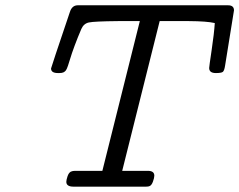

<svg xmlns="http://www.w3.org/2000/svg" viewBox="-20 -698 895 718"><path d="M170.9 -441.9Q170.9 -444.8 241.2 -652.8Q249 -677.7 270 -678.2H833Q855 -678.2 855 -659.2Q855 -658.2 821.8 -453.1Q818.8 -433.1 813 -429Q807.1 -424.8 787.1 -424.8Q762.2 -424.8 762.2 -443.8Q762.2 -448.7 771.5 -511Q780.8 -573.2 783.2 -611.8Q753.4 -618.7 687 -619.1H577.1L437 -59.1H533.2Q557.1 -59.1 557.1 -41Q557.1 -33.2 552 -19Q546.9 -4.9 539.1 -2Q535.2 0 525.9 0H254.9Q228 0 228 -18.1Q228 -24.9 232.4 -38.3Q236.8 -51.8 245.1 -56.2Q252 -59.1 259.8 -59.1H362.8L502.9 -619.1H420.9Q332 -618.2 312.5 -614Q293 -609.9 284.2 -589.8Q270 -556.6 259 -526.9Q248 -497.1 243.4 -481.4Q238.8 -465.8 234.4 -452.9Q230 -439.9 226.6 -435.1Q223.1 -430.2 217.5 -427.5Q211.9 -424.8 202.1 -424.8H196.8Q170.9 -424.8 170.9 -441.9Z"/></svg>

Font: CMU Concrete
Style: Italic
Weight: 500
Italic angle: -14.04°
Version: Version 0.7.0